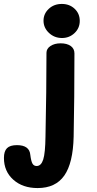

<svg xmlns="http://www.w3.org/2000/svg" viewBox="-100 -719 495 975"><path d="M121 -614Q121 -649 147.5 -674Q174 -699 214 -699Q253 -699 279 -674.5Q305 -650 305 -613Q305 -576 278.5 -551Q252 -526 215 -526Q176 -526 148.5 -552Q121 -578 121 -614ZM-80 83Q-80 49 -64.5 33.5Q-49 18 -14 18Q50 18 54 68Q58 100 65 112Q72 124 86 124Q109 124 119.5 91Q130 58 131 -26Q136 -261 136 -451Q136 -472 156.5 -485.5Q177 -499 208 -499Q240 -499 259 -485.5Q278 -472 278 -448Q278 -221 274 -25Q271 109 226.5 172.5Q182 236 91 236Q15 236 -32.5 193.5Q-80 151 -80 83Z"/></svg>

Font: Mali
Style: Bold
Weight: 700
Designer: Kitiyaporn Chalermlarp | Katatrad Aksorn Co.,Ltd.
Foundry: Cadson Demak Co.,Ltd.
Version: Version 1.000; ttfautohint (v1.6)